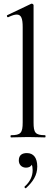

<svg xmlns="http://www.w3.org/2000/svg" viewBox="-20 -745 298 1041"><path d="M40 0C64 0 97 -2 132 -2C168 -2 201 0 224 0C228 0 228 -12 224 -12C171 -12 162 -26 162 -81V-717C162 -721 156 -725 153 -725C151 -725 150 -725 148 -724L20 -663C14 -661 19 -649 25 -652C46 -662 60 -666 71 -666C95 -666 103 -645 103 -598V-81C103 -24 92 -12 40 -12C36 -12 36 0 40 0ZM121 275C159 240 182 205 182 158C182 111 162 85 126 85C101 85 82 95 82 125C82 147 97 164 121 164C135 164 147 159 152 148C155 154 157 164 157 178C157 210 143 241 113 267C111 269 116 278 121 275Z"/></svg>

Font: Cormorant Garamond
Style: Regular
Weight: 400
Designer: Christian Thalmann (Catharsis Fonts)
Foundry: Catharsis Fonts
Version: Version 4.002;Glyphs 3.4 (3410)